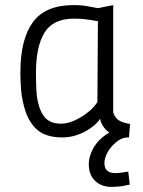

<svg xmlns="http://www.w3.org/2000/svg" viewBox="-20 -529 560 753"><path d="M424 -88Q432 -64 449.5 -55Q467 -46 490 -43L486 10H481Q462 10 444.5 22Q427 34 413.5 51Q400 68 393.5 87.5Q387 107 391 123Q394 137 405 143.5Q416 150 432 150Q446 150 463 147Q473 146 483 144L489 195Q476 198 464 200Q453 202 440.5 203Q428 204 416 204Q384 204 361 187Q338 170 331 141Q326 118 330 96Q334 74 345 54Q356 34 372.5 18Q389 2 409 -9Q381 -28 372 -63Q366 -52 352 -39.5Q338 -27 319 -16Q300 -5 275.5 2.5Q251 10 224 10Q157 10 121.5 -24Q86 -58 72 -121Q65 -148 62.5 -179.5Q60 -211 60 -246Q60 -375 109 -442Q158 -509 268 -509Q302 -509 326 -504Q350 -499 364 -497L424 -509ZM219 -44Q244 -44 268 -54.5Q292 -65 312 -79Q332 -93 345.5 -107.5Q359 -122 362 -130L364 -446Q350 -448 325.5 -452Q301 -456 271 -456Q188 -456 154.5 -401Q121 -346 121 -244Q121 -209 122.5 -178.5Q124 -148 130 -124Q139 -86 159.5 -65Q180 -44 219 -44Z"/></svg>

Font: Panefresco 250wt
Style: Regular
Weight: 300
Version: Version 1.000